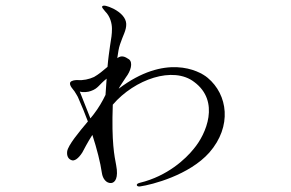

<svg xmlns="http://www.w3.org/2000/svg" viewBox="-20 -628 1040 686"><path d="M722 -350C689 -378 569 -436 404 -311C405 -315 425 -344 430 -352C447 -374 456 -404 441 -416C426 -426 415 -431 400 -421L399 -420C402 -440 404 -456 409 -470C419 -501 432 -520 431 -543C430 -563 414 -582 385 -597C364 -607 349 -611 345 -605C343 -601 350 -595 356 -587C374 -569 380 -544 380 -525C380 -506 378 -493 373 -463C370 -440 367 -423 364 -388V-389C349 -376 332 -362 316 -353C299 -345 276 -340 257 -342C249 -342 236 -341 231 -334C226 -323 242 -308 246 -302C251 -293 258 -284 261 -275C273 -248 284 -221 294 -194C262 -156 223 -109 220 -87C218 -71 224 -60 235 -56C245 -51 260 -61 274 -83C280 -94 292 -118 310 -146C326 -97 339 -46 344 -10C347 11 360 27 377 26C391 25 404 8 395 -38C389 -70 378 -119 383 -255V-254C461 -345 599 -393 674 -335C767 -266 717 -149 672 -96C644 -61 579 1 480 25C473 27 468 29 469 34C470 38 477 39 481 38C523 32 656 -2 728 -83C810 -177 794 -290 722 -350ZM315 -220 303 -205C288 -242 274 -279 265 -301C275 -297 296 -299 305 -303C331 -312 333 -325 361 -347C360 -328 358 -308 357 -289C346 -266 332 -242 315 -220Z"/></svg>

Font: Shippori Mincho
Style: Regular
Weight: 400
Designer: Bonji Tadano  Ryoko NISHIZUKA  (kana & ideographs); Frank Grießhammer (Latin, Greek & Cyrillic); Wenlong ZHANG  (bopomof
Foundry: Adobe Systems Incorporated
Version: Version 1.003;PS 1.001;hotconv 16.6.54;makeotf.lib2.5.65590